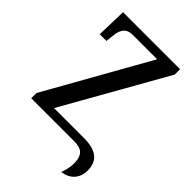

<svg xmlns="http://www.w3.org/2000/svg" viewBox="-259 -814 1090 1090"><g transform="rotate(45 286.0 -269.0)"><path d="M451 176C512 168 552 128 552 64C552 -19 499 -52 406 -52H166L516 -671V-714H58L53 -532H107L112 -578C116 -624 132 -662 188 -662H384L35 -42V0H377C433 0 469 15 469 93C469 113 463 148 451 176Z"/></g></svg>

Font: Noto Serif SemiCondensed Medium
Style: Regular
Weight: 500
Width: 4
Designer: Monotype Design Team
Foundry: Monotype Imaging Inc.
Version: Version 2.014